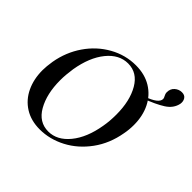

<svg xmlns="http://www.w3.org/2000/svg" viewBox="-175 -899 1097 1097"><g transform="rotate(45 373.5 -350.5)"><path d="M53 -239Q53 -269 60 -313Q76 -405 126.5 -478.5Q177 -552 252 -594Q327 -636 411 -636Q483 -636 535.5 -604Q588 -572 616 -515.5Q644 -459 644 -386Q644 -348 637 -313Q620 -215 566 -141Q512 -67 436.5 -27.5Q361 12 281 12Q210 12 158.5 -20.5Q107 -53 80 -110Q53 -167 53 -239ZM523 -260Q531 -304 531 -357Q531 -468 489 -540Q447 -612 372 -612Q300 -612 246 -545.5Q192 -479 173 -366Q165 -313 165 -270Q165 -160 206.5 -87Q248 -14 324 -14Q395 -14 449.5 -80.5Q504 -147 523 -260ZM657 -610Q657 -617 650.5 -628.5Q644 -640 644 -651Q644 -680 663 -696.5Q682 -713 706 -713Q729 -713 739 -697.5Q749 -682 746 -661Q737 -615 692.5 -586.5Q648 -558 574 -531L573 -545Q657 -574 657 -610Z"/></g></svg>

Font: Cormorant Infant
Style: Bold Italic
Weight: 700
Italic angle: -10°
Designer: Christian Thalmann (Catharsis Fonts)
Foundry: Catharsis Fonts
Version: Version 4.000